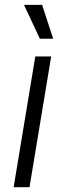

<svg xmlns="http://www.w3.org/2000/svg" viewBox="-20 -777 269 797"><path d="M36.6 0 126.5 -542.5H192.4L102.5 0ZM145.5 -616.2 79.6 -756.8H154.8L200.7 -616.2Z"/></svg>

Font: Inter 16pt Light
Style: Italic
Weight: 300
Italic angle: -9.3988°
Version: Version 4.001;git-66647c0bb